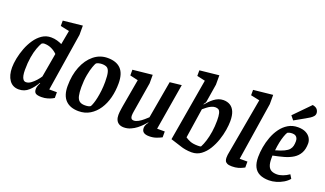

<svg xmlns="http://www.w3.org/2000/svg" viewBox="-73 -1202 2835 1676"><g transform="rotate(20 1344.5 -364.0)"><path d="M145 11Q88 11 57 -33Q26 -77 26 -150Q26 -188 35.5 -236Q45 -284 63.5 -332.5Q82 -381 110 -422Q138 -463 175 -488Q212 -513 258 -513Q288 -513 315 -505Q342 -497 360 -488L384 -618L302 -635V-685L482 -704V-618L397 -80H468V-27Q466 -25 450.5 -17Q435 -9 410 -1.5Q385 6 355 6Q317 6 301 -4.5Q285 -15 285 -44Q285 -57 289.5 -71Q294 -85 304 -104L300 -106Q275 -60 236.5 -24.5Q198 11 145 11ZM183 -70Q206 -70 228.5 -86.5Q251 -103 270.5 -125Q290 -147 302 -166L341 -389Q317 -413 286.5 -427Q256 -441 221 -441Q212 -441 206 -438Q200 -435 196 -432Q184 -412 170.5 -376Q157 -340 148 -287.5Q139 -235 139 -168Q139 -138 143.5 -116Q148 -94 158 -82Q168 -70 183 -70Z M701 11Q622 11 579.5 -32.5Q537 -76 537 -163Q537 -264 568.5 -343Q600 -422 656 -467.5Q712 -513 784 -513Q865 -513 906.5 -470Q948 -427 948 -336Q948 -266 932 -203.5Q916 -141 884 -93Q852 -45 806 -17Q760 11 701 11ZM735 -56Q752 -56 765.5 -58.5Q779 -61 788 -68Q795 -80 803 -103Q811 -126 817.5 -157.5Q824 -189 828.5 -227.5Q833 -266 833 -310Q833 -368 825 -397.5Q817 -427 800 -436.5Q783 -446 754 -446Q740 -446 724 -442Q708 -438 702 -432Q696 -425 684 -392.5Q672 -360 662.5 -309Q653 -258 653 -195Q653 -146 660 -115Q667 -84 685 -70Q703 -56 735 -56Z M1121 9Q1094 9 1076 -1.5Q1058 -12 1049 -31.5Q1040 -51 1040 -78Q1040 -89 1041.5 -105.5Q1043 -122 1046 -138.5Q1049 -155 1050 -164L1095 -420L1020 -437V-490L1202 -509V-430L1160 -176Q1159 -168 1156.5 -155.5Q1154 -143 1153 -131Q1152 -119 1152 -111Q1152 -96 1159 -86.5Q1166 -77 1183 -77Q1202 -77 1225 -90Q1248 -103 1268.5 -121Q1289 -139 1302 -151L1363 -499L1471 -511L1399 -80H1470V-26Q1452 -16 1422 -5Q1392 6 1355 6Q1320 6 1303 -7Q1286 -20 1286 -48Q1286 -59 1291.5 -73Q1297 -87 1310 -103L1307 -105Q1297 -93 1279 -74Q1261 -55 1237 -36Q1213 -17 1183 -4Q1153 9 1121 9Z M1751 11Q1720 11 1692.5 6Q1665 1 1652 -4L1548 -37L1647 -616L1571 -633V-685L1750 -704V-617L1723 -450Q1722 -443 1716.5 -435Q1711 -427 1706 -421L1709 -418Q1722 -434 1738 -450.5Q1754 -467 1773 -481.5Q1792 -496 1813.5 -504.5Q1835 -513 1859 -513Q1895 -513 1921.5 -497Q1948 -481 1962.5 -447.5Q1977 -414 1977 -359Q1977 -325 1969.5 -277.5Q1962 -230 1945 -180Q1928 -130 1901.5 -87Q1875 -44 1837.5 -16.5Q1800 11 1751 11ZM1784 -62Q1797 -62 1803 -63Q1809 -64 1813 -67Q1827 -93 1839.5 -132.5Q1852 -172 1859.5 -221.5Q1867 -271 1867 -325Q1867 -369 1861 -392Q1855 -415 1843.5 -422.5Q1832 -430 1813 -430Q1796 -430 1776.5 -421Q1757 -412 1739.5 -398.5Q1722 -385 1708 -373L1666 -97Q1684 -84 1711 -73Q1738 -62 1784 -62Z M2123 6Q2095 6 2079.5 -1.5Q2064 -9 2059 -22Q2054 -35 2054 -49Q2054 -63 2055.5 -75.5Q2057 -88 2059 -96L2152 -618L2070 -635V-685L2250 -704V-618L2166 -80H2238V-25Q2235 -24 2220 -16Q2205 -8 2180.5 -1Q2156 6 2123 6Z M2469 10Q2417 10 2382 -7Q2347 -24 2329.5 -59Q2312 -94 2312 -149Q2312 -193 2320.5 -242.5Q2329 -292 2347 -340Q2365 -388 2393.5 -427Q2422 -466 2461.5 -489.5Q2501 -513 2552 -513Q2596 -513 2625 -498Q2654 -483 2668 -459Q2682 -435 2682 -410Q2682 -356 2662.5 -320.5Q2643 -285 2608 -263Q2573 -241 2526.5 -228Q2480 -215 2425 -204V-176Q2425 -134 2435 -109Q2445 -84 2465.5 -73.5Q2486 -63 2517 -63Q2542 -63 2571.5 -74Q2601 -85 2628 -104L2649 -69Q2630 -46 2600 -28Q2570 -10 2535.5 0Q2501 10 2469 10ZM2431 -255Q2481 -269 2510 -283Q2539 -297 2552.5 -313Q2566 -329 2570.5 -348Q2575 -367 2575 -391Q2575 -407 2569.5 -419Q2564 -431 2553 -438Q2542 -445 2523 -445Q2507 -445 2494.5 -441.5Q2482 -438 2478 -434Q2469 -420 2459.5 -393Q2450 -366 2442.5 -330.5Q2435 -295 2431 -255ZM2490 -554 2460 -591 2605 -739Q2637 -733 2649 -716.5Q2661 -700 2661 -682Q2661 -666 2650.5 -653.5Q2640 -641 2623 -630Q2606 -619 2586 -608Z"/></g></svg>

Font: Faustina SemiBold
Style: Italic
Weight: 600
Italic angle: -8°
Designer: Alfonso Garcia
Foundry: http://www.omnibus-type.com
Version: Version 1.200